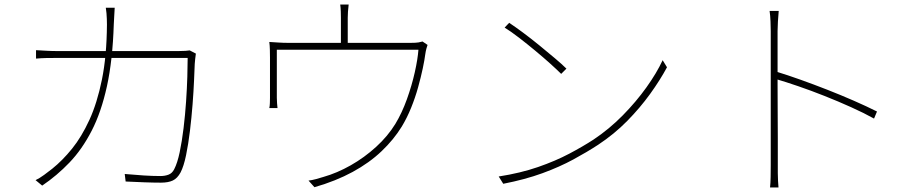

<svg xmlns="http://www.w3.org/2000/svg" viewBox="-20 -805 4040 842"><path d="M483 -771Q482 -755 481 -735.5Q480 -716 479 -698Q474 -541 449 -427Q424 -313 382 -231.5Q340 -150 285 -92.5Q230 -35 165 9L136 -15Q153 -23 173.5 -38Q194 -53 209 -65Q254 -101 296 -153Q338 -205 372 -279Q406 -353 427 -456Q448 -559 449 -697Q449 -709 448.5 -721.5Q448 -734 447 -747Q446 -760 444 -771ZM839 -570Q837 -557 836 -546.5Q835 -536 834 -525Q833 -500 831 -452.5Q829 -405 824.5 -347Q820 -289 813 -231Q806 -173 796 -124.5Q786 -76 772 -49Q758 -23 738 -13.5Q718 -4 686 -4Q654 -4 613 -5.5Q572 -7 531 -9L527 -42Q571 -38 610.5 -35.5Q650 -33 684 -33Q703 -33 719 -39Q735 -45 744 -63Q758 -90 768 -137.5Q778 -185 785 -243Q792 -301 796 -359.5Q800 -418 801.5 -468.5Q803 -519 803 -551H237Q203 -551 181.5 -550.5Q160 -550 138 -548V-585Q159 -584 183 -582.5Q207 -581 236 -581H761Q782 -581 793.5 -582Q805 -583 812 -584Z M1509 -785Q1507 -771 1506 -754Q1505 -737 1505 -727Q1505 -717 1505 -694Q1505 -671 1505 -646Q1505 -621 1505 -604H1475Q1475 -622 1475 -647Q1475 -672 1475 -694.5Q1475 -717 1475 -727Q1475 -737 1474.5 -754Q1474 -771 1472 -785ZM1855 -608Q1853 -603 1850 -592Q1847 -581 1845 -567Q1842 -543 1834 -505Q1826 -467 1813.5 -422Q1801 -377 1783 -332.5Q1765 -288 1742 -250Q1707 -193 1653.5 -142Q1600 -91 1526.5 -51Q1453 -11 1359 16L1333 -13Q1349 -15 1365.5 -19.5Q1382 -24 1398 -29Q1458 -46 1518 -80Q1578 -114 1629.5 -161Q1681 -208 1714 -262Q1743 -310 1764.5 -370Q1786 -430 1799 -488Q1812 -546 1815 -587H1194Q1194 -569 1194 -538.5Q1194 -508 1194 -475Q1194 -442 1194 -414.5Q1194 -387 1194 -376Q1194 -366 1195 -352.5Q1196 -339 1197 -331H1161Q1163 -339 1163.5 -352.5Q1164 -366 1164 -375Q1164 -387 1164 -411Q1164 -435 1164 -463.5Q1164 -492 1164 -516.5Q1164 -541 1164 -553Q1164 -568 1163.5 -587Q1163 -606 1161 -621Q1179 -620 1200.5 -618.5Q1222 -617 1246 -617H1779Q1804 -617 1815.5 -619Q1827 -621 1833 -623Z M2213 -705Q2240 -687 2275 -661Q2310 -635 2346 -605.5Q2382 -576 2413.5 -549.5Q2445 -523 2464 -504L2441 -481Q2423 -499 2393 -526Q2363 -553 2327.5 -582.5Q2292 -612 2257 -639Q2222 -666 2193 -684ZM2167 -31Q2263 -46 2339.5 -72.5Q2416 -99 2476.5 -131Q2537 -163 2583 -193Q2652 -239 2711 -299Q2770 -359 2815 -422Q2860 -485 2886 -541L2905 -510Q2875 -454 2831 -393Q2787 -332 2730.5 -274.5Q2674 -217 2603 -170Q2554 -138 2494 -105.5Q2434 -73 2359 -45.5Q2284 -18 2187 1Z M3360 -81Q3360 -90 3360 -130.5Q3360 -171 3360 -230.5Q3360 -290 3360 -357Q3360 -424 3360 -487.5Q3360 -551 3360 -599.5Q3360 -648 3360 -669Q3360 -685 3359 -711Q3358 -737 3355 -757H3395Q3393 -738 3391.5 -710.5Q3390 -683 3390 -669Q3390 -619 3390 -557.5Q3390 -496 3390 -432Q3390 -368 3390.5 -307.5Q3391 -247 3391 -198Q3391 -149 3391 -117.5Q3391 -86 3391 -81Q3391 -63 3391 -45.5Q3391 -28 3392 -12Q3393 4 3394 17H3357Q3359 -2 3359.5 -28.5Q3360 -55 3360 -81ZM3384 -491Q3433 -476 3490.5 -455.5Q3548 -435 3608 -411.5Q3668 -388 3724 -363.5Q3780 -339 3826 -316L3813 -285Q3770 -309 3713.5 -334.5Q3657 -360 3596.5 -384Q3536 -408 3480.5 -427Q3425 -446 3384 -458Z"/></svg>

Font: Noto Sans TC Thin
Style: Regular
Weight: 100
Designer: Ryoko NISHIZUKA 西塚涼子 (kana, bopomofo & ideographs); Paul D. Hunt (Latin, Greek & Cyrillic); Sandoll Communications 산돌커뮤니
Foundry: Adobe
Version: Version 2.004-H2;hotconv 1.0.118;makeotfexe 2.5.65603